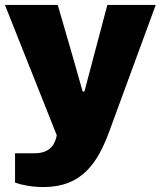

<svg xmlns="http://www.w3.org/2000/svg" viewBox="-20 -548 651 778"><path d="M156 210C310 210 375 115 423 -16L611 -528H415L358 -313C349 -279 332 -215 322 -177H315C304 -217 285 -283 276 -314L214 -528H0L210 0C205 26 191 73 121 73H41V192C66 201 108 210 156 210Z"/></svg>

Font: Archivo Black
Style: Regular
Weight: 900
Designer: Hector Gatti
Foundry: Omnibus-Type
Version: Version 2.001